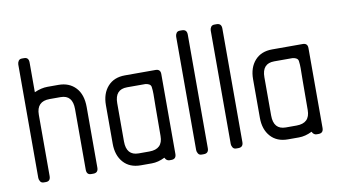

<svg xmlns="http://www.w3.org/2000/svg" viewBox="-51 -512 1099 618"><g transform="rotate(-10 498.5 -202.5)"><path d="M210 0H203Q188 0 188 -17V-215Q188 -261 149 -261H113Q70 -261 70 -217V-17Q70 0 55 0H48Q40 0 36.5 -6Q33 -12 33 -17V-388Q33 -394 36.5 -399.5Q40 -405 48 -405H55Q70 -405 70 -388V-291Q93 -301 113 -301H149Q184 -301 205 -278.5Q226 -256 226 -215V-17Q226 0 210 0Z M465 0H459Q449 0 444 -11Q422 0 401 0H365Q329 0 308.5 -23Q288 -46 288 -84V-210Q288 -248 308.5 -271Q329 -294 365 -294H465Q481 -294 481 -278V-17Q481 0 465 0ZM425 -255Q424 -255 415 -255Q406 -255 395 -255Q384 -255 375 -255Q366 -255 365 -255Q325 -255 325 -210V-85Q325 -39 365 -39H400Q444 -39 444 -82Q444 -148 444.5 -178Q445 -208 445 -219Q445 -231 443.5 -242Q442 -253 425 -255Z M571 0H564Q556 0 552.5 -6Q549 -12 549 -17V-388Q549 -394 552.5 -399.5Q556 -405 564 -405H571Q587 -405 587 -388V-17Q587 0 571 0Z M684 0H677Q669 0 665.5 -6Q662 -12 662 -17V-388Q662 -394 665.5 -399.5Q669 -405 677 -405H684Q700 -405 700 -388V-17Q700 0 684 0Z M946 0H940Q930 0 925 -11Q903 0 882 0H846Q810 0 789.5 -23Q769 -46 769 -84V-210Q769 -248 789.5 -271Q810 -294 846 -294H946Q962 -294 962 -278V-17Q962 0 946 0ZM906 -255Q905 -255 896 -255Q887 -255 876 -255Q865 -255 856 -255Q847 -255 846 -255Q806 -255 806 -210V-85Q806 -39 846 -39H881Q925 -39 925 -82Q925 -148 925.5 -178Q926 -208 926 -219Q926 -231 924.5 -242Q923 -253 906 -255Z"/></g></svg>

Font: Chathura
Style: Bold
Weight: 700
Designer: Appaji Ambarisha Darbha
Foundry: Aditya Fonts
Version: Version 1.002 2016